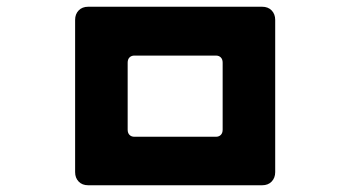

<svg xmlns="http://www.w3.org/2000/svg" viewBox="-20 -659 1040 570"><path d="M203 -148V-600Q203 -617 213.5 -628Q224 -639 242 -639H758Q776 -639 786.5 -628Q797 -617 797 -600V-148Q797 -131 786.5 -120Q776 -109 758 -109H242Q224 -109 213.5 -120Q203 -131 203 -148ZM379 -253H621Q630 -253 635.5 -258.5Q641 -264 641 -274V-473Q641 -483 635.5 -488.5Q630 -494 621 -494H379Q370 -494 364.5 -488.5Q359 -483 359 -473V-274Q359 -264 364.5 -258.5Q370 -253 379 -253Z"/></svg>

Font: Tsunagi Gothic Black
Style: Regular
Weight: 900
Designer: Yoshimichi Ohira
Foundry: Positype
Version: Version 1.001